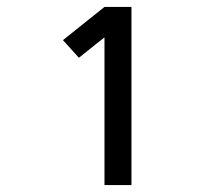

<svg xmlns="http://www.w3.org/2000/svg" viewBox="-20 -858 640 555"><path d="M282 -323V-750L208 -691L162 -742L282 -838H360V-323Z"/></svg>

Font: Iosevka Custom Extended
Style: Regular
Weight: 400
Width: 7
Monospace: yes
Designer: Belleve Invis
Foundry: Belleve Invis
Version: Version 11.2.4; ttfautohint (v1.8.4)